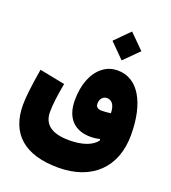

<svg xmlns="http://www.w3.org/2000/svg" viewBox="-175 -894 1123 1263"><g transform="rotate(20 387.0 -262.0)"><path d="M530.3 -564 631.8 -665 530.3 -766.1 429.7 -665ZM531.2 -493.2C490.7 -493.2 455.6 -481.4 425.8 -457.5C365.2 -410.2 330.6 -323.2 330.6 -213.4C330.6 -89.8 395.5 -21.5 509.3 -21.5C531.2 -21.5 556.6 -24.4 572.8 -29.8L577.1 -21.5C545.4 23.9 476.6 47.9 384.8 47.9C264.2 47.9 203.6 3.9 203.6 -84.5C203.6 -134.8 210.9 -194.8 228 -288.6L50.3 -323.7C40 -261.7 32.2 -210.9 27.8 -170.4C22.9 -129.9 20.5 -95.7 20.5 -67.4C20.5 134.3 143.6 241.7 378.4 241.7C614.3 241.7 756.8 103.5 756.8 -123C756.8 -347.2 674.3 -493.2 531.2 -493.2ZM583 -213.4C563 -210 542 -208 520 -208C492.2 -208 478 -219.7 478 -243.7C478 -273.4 496.1 -298.3 525.4 -298.3C564.9 -298.3 582.5 -262.2 583 -213.4Z"/></g></svg>

Font: Estedad Black
Style: Regular
Weight: 900
Designer: Amin Abedi
Version: Version 7.3